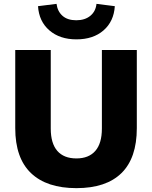

<svg xmlns="http://www.w3.org/2000/svg" viewBox="-20 -964 788 995"><path d="M376 11Q222 11 140.5 -67Q59 -145 59 -300V-705H243V-298Q243 -221 277 -182Q311 -143 376 -143Q440 -143 474 -182Q508 -221 508 -298V-705H689V-300Q689 -145 609.5 -67Q530 11 376 11ZM376 -760Q290 -760 236 -806.5Q182 -853 177 -932L273 -944Q278 -905 304 -882Q330 -859 375 -859Q420 -859 448 -882Q476 -905 480 -944L575 -932Q570 -853 516.5 -806.5Q463 -760 376 -760Z"/></svg>

Font: Nunito Sans 12pt ExtraLight 12pt Black
Style: Regular
Weight: 900
Version: Version 3.101;gftools[0.9.27]